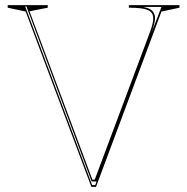

<svg xmlns="http://www.w3.org/2000/svg" viewBox="-20 -728 729 748"><path d="M336 0 80 -683 10 -698V-708H166V-698L95 -684L340 -28H349L565 -605Q571 -621 574 -634Q577 -647 577 -656Q577 -680 556 -689Q535 -698 482 -698V-708H679V-698L609 -683L354 0ZM356 -21H337L83 -703H78L339 -7H351ZM569 -597 609 -701H538Q554 -698 564 -692.5Q574 -687 579 -678Q584 -669 584 -656Q584 -649 580.5 -634Q577 -619 569 -597Z"/></svg>

Font: Kalnia Glaze Thin
Style: Regular
Weight: 100
Version: Version 1.110